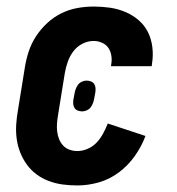

<svg xmlns="http://www.w3.org/2000/svg" viewBox="-20 -558 540 586"><path d="M216 8Q193 8 171 5Q149 2 129 -5.5Q109 -13 92 -25.5Q75 -38 62.5 -55Q50 -72 42 -92Q34 -112 31 -134Q28 -156 29.5 -178.5Q31 -201 35 -223L56 -353Q60 -378 68 -402Q76 -426 90.5 -448Q105 -470 124.5 -488Q144 -506 167.5 -517.5Q191 -529 216 -533.5Q241 -538 266 -538Q291 -538 315.5 -534.5Q340 -531 362.5 -521.5Q385 -512 403 -496.5Q421 -481 431.5 -460Q442 -439 445 -414Q448 -389 444 -364Q444 -362 443.5 -360Q443 -358 443 -356H319Q319 -357 319 -357.5Q319 -358 319 -359Q322 -373 320 -387Q318 -401 311 -411.5Q304 -422 291.5 -427.5Q279 -433 266 -433Q248 -433 231.5 -424.5Q215 -416 204 -401.5Q193 -387 187 -370Q181 -353 178 -336L157 -206Q155 -194 154 -181.5Q153 -169 154.5 -156.5Q156 -144 160.5 -133Q165 -122 173 -113.5Q181 -105 192.5 -101Q204 -97 216 -97Q232 -97 248 -104Q264 -111 275.5 -123.5Q287 -136 295 -151Q303 -166 309 -181L424 -143Q412 -111 391.5 -82Q371 -53 343 -32Q315 -11 282 -1.5Q249 8 216 8ZM231 -218Q224 -218 217.5 -220.5Q211 -223 207.5 -228.5Q204 -234 203.5 -240.5Q203 -247 204 -254L207 -270Q208 -277 210.5 -284.5Q213 -292 217.5 -298.5Q222 -305 229.5 -308.5Q237 -312 244 -312Q251 -312 257.5 -309.5Q264 -307 267.5 -301.5Q271 -296 271.5 -289.5Q272 -283 271 -276L268 -260Q267 -253 264.5 -245.5Q262 -238 257.5 -231.5Q253 -225 245.5 -221.5Q238 -218 231 -218Z"/></svg>

Font: Iosevka Slab Extrabold
Style: Italic
Weight: 800
Italic angle: -9°
Monospace: yes
Designer: Belleve Invis
Foundry: Belleve Invis
Version: Version 11.1.0; ttfautohint (v1.8.3)